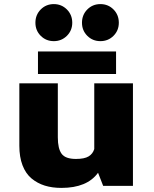

<svg xmlns="http://www.w3.org/2000/svg" viewBox="-20 -908 750 938"><path d="M243 -707Q205 -707 179 -733Q153 -759 153 -797Q153 -835.5 179 -861.8Q205 -888 243 -888Q280.5 -888 306.8 -861.8Q333 -835.5 333 -797Q333 -759 306.8 -733Q280.5 -707 243 -707ZM380.5 -797Q380.5 -835.5 406.5 -861.8Q432.5 -888 470.5 -888Q508.5 -888 534.5 -861.8Q560.5 -835.5 560.5 -797Q560.5 -759 534.5 -733Q508.5 -707 470.5 -707Q432.5 -707 406.5 -733Q380.5 -759 380.5 -797ZM165.5 -656.5H547V-546.5H165.5ZM280 10Q235 10 198.8 -1.2Q162.5 -12.5 134 -36.2Q105.5 -60 90 -100.5Q74.5 -141 74.5 -196V-501H262.5V-237Q262.5 -182 281 -156.8Q299.5 -131.5 351 -131.5Q392.5 -131.5 413 -144Q433.5 -156.5 440.5 -180V-501H629.5V0H484L459 -64Q405.5 10 280 10Z"/></svg>

Font: League Mono ExtraBold
Style: Regular
Weight: 800
Width: 6
Designer: Tyler Finck
Foundry: The League of Moveable Type / Tyler Finck
Version: Version 2.210